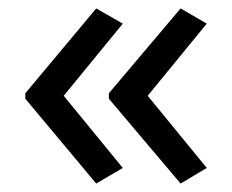

<svg xmlns="http://www.w3.org/2000/svg" viewBox="-20 -491 549 455"><path d="M40 -270 208 -471 271 -435 131 -264 271 -93 208 -56 40 -257ZM238 -270 408 -471 470 -435 330 -264 470 -93 408 -56 238 -257Z"/></svg>

Font: Noto Sans Tagbanwa
Style: Regular
Weight: 400
Designer: Monotype Design Team
Foundry: Monotype Imaging Inc.
Version: Version 2.001; ttfautohint (v1.8.4.7-5d5b)